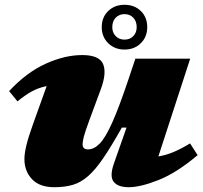

<svg xmlns="http://www.w3.org/2000/svg" viewBox="-20 -767 846 802"><path d="M456 -84.5 508.5 -234H489Q445 -156 411.8 -107Q378.5 -58 348.2 -31.5Q318 -5 284.5 5Q251 15 207 15Q145 15 113.5 -18.8Q82 -52.5 82 -102.5Q82 -126.5 90.5 -161.2Q99 -196 119.5 -253L175 -407.5Q139 -400 111 -384.2Q83 -368.5 53 -343.5L18 -386.5Q91.5 -465 171.2 -501Q251 -537 323.5 -537Q394.5 -537 410.5 -499.8Q426.5 -462.5 401 -394L352 -261.5Q335.5 -217 330.2 -196.2Q325 -175.5 325 -164.5Q325 -143 347.5 -143Q373 -143 396.8 -167.5Q420.5 -192 449 -255.5Q477.5 -319 516.5 -435.5L545.5 -522H774.5L641.5 -113.5Q674 -119 705 -132Q736 -145 774 -168L805.5 -119Q718 -45 642.2 -15Q566.5 15 517.5 15Q472.5 15 454.8 -7.8Q437 -30.5 456 -84.5ZM500 -747Q541.5 -747 568.2 -721Q595 -695 595 -653.5Q595 -613 568.2 -586.5Q541.5 -560 500 -560Q459 -560 432 -586.5Q405 -613 405 -653.5Q405 -695 432 -721Q459 -747 500 -747ZM500 -601.5Q522.5 -601.5 536.8 -616.2Q551 -631 551 -653.5Q551 -678 536.8 -693Q522.5 -708 500 -708Q477.5 -708 463.2 -693Q449 -678 449 -653.5Q449 -631 463.2 -616.2Q477.5 -601.5 500 -601.5Z"/></svg>

Font: Newsreader 6pt ExtraBold
Style: Italic
Weight: 800
Italic angle: -17°
Designer: Hugues Gentile
Foundry: Production Type
Version: Version 1.003; ttfautohint (v1.8.3)